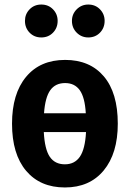

<svg xmlns="http://www.w3.org/2000/svg" viewBox="-20 -810 572 846"><path d="M499 -265Q499 -134 437 -59Q375 16 266 16Q157 16 95 -57.5Q33 -131 33 -265Q33 -397 95 -471.5Q157 -546 267 -546Q376 -546 437.5 -473.5Q499 -401 499 -265ZM174 -311H358Q354 -381 331.5 -412.5Q309 -444 267 -444Q224 -444 201.5 -412.5Q179 -381 174 -311ZM359 -228H173Q177 -152 199.5 -119Q222 -86 266 -86Q309 -86 332 -119.5Q355 -153 359 -228ZM234 -718Q234 -687 213.5 -666Q193 -645 162 -645Q131 -645 110.5 -666Q90 -687 90 -718Q90 -748 110.5 -769Q131 -790 162 -790Q193 -790 213.5 -769Q234 -748 234 -718ZM441 -718Q441 -687 420.5 -666Q400 -645 369 -645Q339 -645 318 -666Q297 -687 297 -718Q297 -748 318 -769Q339 -790 369 -790Q400 -790 420.5 -769Q441 -748 441 -718Z"/></svg>

Font: Fira Sans Condensed SemiBold
Style: Regular
Weight: 600
Width: 3
Designer: bBox Type GmbH & Carrois Corporate GbR & Edenspiekermann AG
Foundry: bBox Type GmbH & Carrois Corporate GbR & Edenspiekermann AG
Version: Version 4.301